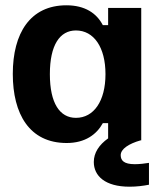

<svg xmlns="http://www.w3.org/2000/svg" viewBox="-20 -530 615 725"><path d="M231.7 10C301.7 10 345 -22.5 368.3 -65H388.3V-7.5C354.2 16.7 334.2 46.7 334.2 81.7C334.2 134.2 376.7 175 469.2 175C495.8 175 521.7 171.7 542.5 167.5V85C527.5 87.5 506.7 90 489.2 90C447.5 90 435.8 75.8 435.8 55.8C435.8 32.5 466.7 12.5 510.8 0H513.3V-500H388.3V-435H368.3C345 -480 300.8 -510 230.8 -510C94.2 -510 28.3 -405 28.3 -250.8C28.3 -100 90.8 10 231.7 10ZM266.7 -85C205.8 -85 168.3 -140 168.3 -250C168.3 -360 205.8 -415 266.7 -415C334.2 -415 378.3 -351.7 378.3 -250C378.3 -148.3 334.2 -85 266.7 -85Z"/></svg>

Font: Familjen Grotesk
Style: Bold
Weight: 700
Designer: Anders Wikstroem, Jonas Baeckman, Matilda Gysing, Kristian Moeller
Foundry: Familjen STHLM AB
Version: Version 2.000